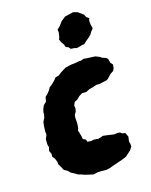

<svg xmlns="http://www.w3.org/2000/svg" viewBox="-143 -821 724 918"><g transform="rotate(-20 219.0 -361.5)"><path d="M170.8 19.6 162 16.8 133.4 7.6 115.8 -0.4 101.8 -5.4 84.4 -18 71.4 -26 61.2 -38.6 44.8 -49.6 34.8 -72.6 29 -83.6V-96.2L23.4 -114.8L14.4 -126.8L16 -142L9.6 -158.6L15.2 -176.2L12.4 -190.4L14.4 -217.2L24.4 -235.6L24.2 -253.4L27.2 -276.6L31.6 -298.2L42.6 -316.2L46.8 -330.8L48 -344L53.6 -359.2L60.8 -372.4L76.4 -385.4L82.2 -406.8L96 -418.2L108.2 -431.2L116.6 -443.8L133 -454.4L150.4 -469.4L159 -478.8L176.2 -481.6L193.4 -492.8L219.8 -506L246.2 -510.2L273.8 -511L291 -513L300.8 -512.2L314.8 -516.4L331.8 -513.2L357.8 -510L373.2 -507.6L394.6 -496.4L399 -491.2L416.8 -483.8L425.4 -476L429.2 -454.4L438.2 -442.8L435 -425L428 -413.2L412.2 -404.6L395.8 -390L385.8 -382.6L361.4 -379.2L345 -377.2L329 -378.2L310.4 -373.2L292.6 -370.6L273.4 -362.8L252.8 -364.4L238.6 -357.6L233 -353.6L219.2 -342.8L205.6 -337.6L197 -322.4L197.8 -306.2L193.8 -292L184.4 -278.8L181.8 -266L181.4 -237L178.2 -215.6L172.8 -201.2L175.6 -192L179.2 -172.6L180.8 -157L194.2 -149L196.6 -137.6L216.2 -134L224.6 -136.4L241 -134.8L251 -132.6L276.4 -138.6L290.8 -135.6L309 -131.4L329.8 -126.4L348 -127.8L358.8 -125.4L367.2 -117.8L381.4 -115L389.4 -93.4L384.2 -70L386.6 -57.6L386.2 -44L374.4 -28.6L345.4 -7L323.2 0.2L297.4 6.4L271.8 12.8L254 17.8L237 20.2L209.6 17.4L194.8 16.6ZM303 -575.2 293.6 -579 273.8 -582.2 266.4 -593 255.2 -597.8 249.8 -614.2 242.6 -626 236.6 -642.4 241.6 -653.4 247.2 -676.4 246 -689.4 261.4 -702 278.8 -721.4 301.4 -736.4 320.2 -739.2 344.4 -742.6 364.6 -735.6 375.6 -726.2 389.4 -714.2 395.6 -699.4 407 -689.8 402.8 -677.6 403.2 -656.6 406.4 -639 393.2 -624.8 386 -614.4 373.8 -603.8 355.8 -591.6 342.8 -581 330.8 -580.2Z"/></g></svg>

Font: Winky Rough
Style: Italic
Weight: 400
Italic angle: -8.97852°
Designer: Simon Atzbach
Foundry: typofactur
Version: Version 1.206